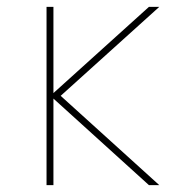

<svg xmlns="http://www.w3.org/2000/svg" viewBox="-20 -537 530 557"><path d="M412 0H442L156 -259L442 -517H412L135 -267V-517H115V0H135V-251Z"/></svg>

Font: Chess Sans Thin
Style: Regular
Weight: 100
Designer: Wolf Bōese
Foundry: Wolf Bōese
Version: Version 7.223;Glyphs 3.3 (3306)